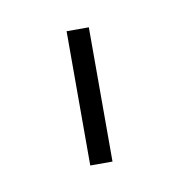

<svg xmlns="http://www.w3.org/2000/svg" viewBox="-37 -734 221 238"><g transform="rotate(-10 74.0 -614.5)"><path d="M60 -699H88V-530H60Z"/></g></svg>

Font: Prompt Thin
Style: Regular
Weight: 250
Designer: Katatrad Team
Foundry: CadsonDemak
Version: Version 1.001